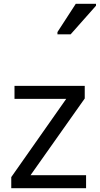

<svg xmlns="http://www.w3.org/2000/svg" viewBox="-20 -986 523 1006"><path d="M281 -806H350L483 -956V-966H377L281 -818ZM431 0V-68H140L424 -470V-536H56V-468H327L39 -58V0Z"/></svg>

Font: Noto Sans Tifinagh Agraw Imazighen
Style: Regular
Weight: 400
Designer: JamraPatel
Foundry: JamraPatel LLC
Version: Version 2.006